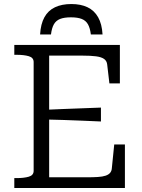

<svg xmlns="http://www.w3.org/2000/svg" viewBox="-20 -933 705 953"><path d="M334 -913Q287 -913 253 -897Q219 -881 200.5 -847.5Q182 -814 179 -762H233Q237 -794 247.5 -812.5Q258 -831 278.5 -839Q299 -847 332 -847Q365 -847 385.5 -839Q406 -831 416.5 -812.5Q427 -794 431 -762H489Q486 -814 467 -847.5Q448 -881 414.5 -897Q381 -913 334 -913ZM600 -216V0H51V-49H62Q99 -49 123 -56Q147 -63 147 -85V-625Q147 -647 123 -654Q99 -661 62 -661H51V-710H575V-519H523L512 -613Q510 -631 496.5 -640.5Q483 -650 456.5 -653.5Q430 -657 387 -657H224V-53H410Q442 -53 465.5 -54.5Q489 -56 504 -61Q519 -66 526.5 -75Q534 -84 535 -97L547 -216ZM202 -388Q249 -390 295.5 -392Q342 -394 388.5 -395.5Q435 -397 481 -399V-330Q435 -332 388.5 -334Q342 -336 295.5 -337.5Q249 -339 202 -340Z"/></svg>

Font: Roboto Serif 20pt Light
Style: Regular
Weight: 300
Version: Version 1.008